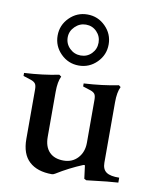

<svg xmlns="http://www.w3.org/2000/svg" viewBox="-84 -808 721 882"><g transform="rotate(10 276.5 -367.5)"><path d="M526 -30V-7Q477 -4 414 4L379 8L369 3L361 -59H354Q291 -33 233 3Q225 8 218 8Q150 8 112.5 -26.5Q75 -61 75 -131V-362Q75 -381 69 -389Q63 -397 49 -402L12 -414V-428Q101 -433 173 -448L183 -441Q170 -415 170 -368V-158Q170 -112 193.5 -87.5Q217 -63 260 -63Q301 -63 326.5 -91Q352 -119 352 -162V-362Q352 -381 346.5 -389Q341 -397 327 -402L290 -414V-428Q378 -433 451 -448L460 -441Q447 -415 447 -368V-86Q447 -55 466 -42Q485 -29 526 -30ZM253 -743Q302 -743 337 -708Q372 -673 372 -624Q372 -575 337 -540Q302 -505 253 -505Q204 -505 169 -540Q134 -575 134 -624Q134 -673 169 -708Q204 -743 253 -743ZM254 -552Q284 -552 304.5 -573Q325 -594 325 -624Q325 -654 304.5 -675Q284 -696 254 -696Q225 -696 203 -674.5Q181 -653 181 -624Q181 -594 202.5 -573Q224 -552 254 -552Z"/></g></svg>

Font: Ibarra Real Nova SemiBold
Style: Regular
Weight: 600
Designer: Jose Maria Ribagorda & Octavio Pardo
Foundry: Jose Maria Ribagorda
Version: Version 1.014